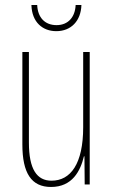

<svg xmlns="http://www.w3.org/2000/svg" viewBox="-20 -734 448 764"><path d="M304 -714H281C279 -667 252 -634 205 -634C158 -634 130 -665 128 -714H105C107 -645 150 -610 204 -610C263 -610 302 -651 304 -714ZM337 -527H311V-228C311 -82 261 -15 185 -15C127 -15 95 -60 95 -167V-527H69V-159C69 -45 105 10 183 10C268 10 300 -54 314 -112H316L317 0H337Z"/></svg>

Font: Noto Sans Devanagari UI ExtraCondensed Thin
Style: Regular
Weight: 100
Width: 2
Designer: Jelle Bosma - Monotype Design Team
Foundry: Monotype Imaging Inc.
Version: Version 2.004